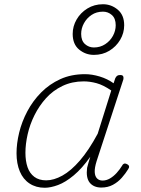

<svg xmlns="http://www.w3.org/2000/svg" viewBox="-20 -869 663 906"><path d="M191 17Q150 17 119.5 -3Q89 -23 73.5 -60Q58 -97 58 -146Q58 -192 70.5 -243.5Q83 -295 109 -344Q135 -393 174 -432.5Q213 -472 264.5 -495.5Q316 -519 381 -519Q414 -519 450.5 -508Q487 -497 516 -476L524 -500Q528 -508 533 -511.5Q538 -515 547 -515Q559 -515 561.5 -508.5Q564 -502 562 -494L436 -109Q426 -77 427 -57Q428 -37 438 -27Q448 -17 464 -17Q482 -17 499 -27Q516 -37 530.5 -53Q545 -69 556 -87Q559 -94 565 -96.5Q571 -99 580 -94Q588 -90 589 -84Q590 -78 585 -71Q573 -51 555 -30.5Q537 -10 513 3Q489 16 458 16Q440 16 426 10Q412 4 403 -7.5Q394 -19 391 -36.5Q388 -54 391 -77Q394 -90 398 -103Q402 -116 406 -129Q367 -74 328 -41.5Q289 -9 254 4Q219 17 191 17ZM100 -148Q100 -109 110 -80Q120 -51 142 -34.5Q164 -18 198 -18Q234 -18 274.5 -40.5Q315 -63 357 -111.5Q399 -160 441 -238L505 -442Q467 -468 435.5 -476.5Q404 -485 375 -485Q320 -485 275 -463.5Q230 -442 197.5 -406Q165 -370 143 -326Q121 -282 110.5 -235.5Q100 -189 100 -148ZM423 -610Q384 -610 353.5 -635Q323 -660 323 -709Q323 -745 341.5 -777Q360 -809 392.5 -829Q425 -849 466 -849Q505 -849 535.5 -823.5Q566 -798 566 -750Q566 -713 547 -681Q528 -649 496 -629.5Q464 -610 423 -610ZM423 -645Q453 -645 476.5 -660.5Q500 -676 513 -700Q526 -724 526 -750Q526 -782 508 -798Q490 -814 466 -814Q435 -814 412 -798.5Q389 -783 376 -759Q363 -735 363 -709Q363 -677 381 -661Q399 -645 423 -645Z"/></svg>

Font: Playwrite BE VLG Thin
Style: Regular
Weight: 250
Designer: Veronika Burian, José Scaglione
Foundry: TypeTogether
Version: Version 1.002